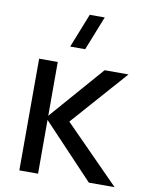

<svg xmlns="http://www.w3.org/2000/svg" viewBox="-88 -851 705 914"><g transform="rotate(10 265.0 -394.0)"><path d="M69.5 0H160V-260L405.5 0H530L263.5 -270L502 -540H386.5L160 -280V-540H70ZM205.5 -622.5H278L343.5 -787.5H271Z"/></g></svg>

Font: Eudonet Medium
Style: Regular
Weight: 500
Designer: Mikhail Sharanda
Foundry: Mikhail Sharanda
Version: Version 4.503;Glyphs 3.1.2 (3151)